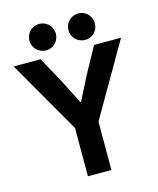

<svg xmlns="http://www.w3.org/2000/svg" viewBox="-132 -1010 910 1103"><g transform="rotate(-15 322.5 -459.0)"><path d="M252 -287.1 2.9 -719.7H163.1L246.1 -568.4L320.3 -422.9H324.2L398.4 -568.4L481.4 -719.7H641.6L391.6 -287.1V0H252ZM361.3 -838.9Q360.8 -860.4 371.3 -878.7Q381.8 -897 400.1 -907.5Q418.5 -918 440.4 -918Q461.4 -918 479 -907.5Q496.6 -897 507.1 -878.7Q517.6 -860.4 517.6 -838.9Q517.6 -817.4 507.3 -799.3Q497.1 -781.2 479.5 -771Q461.9 -760.7 441.4 -760.7Q419.4 -760.7 400.9 -771Q382.3 -781.2 371.6 -799.3Q360.8 -817.4 361.3 -838.9ZM128.9 -838.9Q128.9 -860.4 139.4 -878.7Q149.9 -897 168 -907.5Q186 -918 208 -918Q229 -918 246.8 -907.5Q264.6 -897 275.1 -878.7Q285.6 -860.4 286.1 -838.9Q285.6 -817.4 275.1 -799.3Q264.6 -781.2 247.1 -771Q229.5 -760.7 209 -760.7Q187 -760.7 168.7 -771Q150.4 -781.2 139.6 -799.3Q128.9 -817.4 128.9 -838.9Z"/></g></svg>

Font: Reddit Sans Strawberry
Style: Bold
Weight: 700
Designer: Stephen Hutchings
Foundry: Reddit
Version: Version 1.013